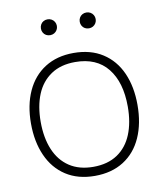

<svg xmlns="http://www.w3.org/2000/svg" viewBox="-83 -794 740 877"><g transform="rotate(-10 287.0 -356.0)"><path d="M287 15Q208.5 15 153 -21Q97.5 -57 68.8 -121.8Q40 -186.5 40 -271Q40 -356 69.2 -420.2Q98.5 -484.5 154.2 -519.8Q210 -555 287 -555Q366 -555 421.5 -519.2Q477 -483.5 505.5 -419.5Q534 -355.5 534 -271Q534 -185 505.2 -120.5Q476.5 -56 420.8 -20.5Q365 15 287 15ZM287 -27Q353.5 -27 398.8 -57.2Q444 -87.5 466.5 -142.5Q489 -197.5 489 -271Q489 -384 437.5 -448.5Q386 -513 287 -513Q220 -513 174.8 -482.5Q129.5 -452 107.2 -397.8Q85 -343.5 85 -271Q85 -197 108 -142Q131 -87 176.2 -57Q221.5 -27 287 -27ZM197 -653.5Q186.5 -653.5 178 -658.2Q169.5 -663 164.8 -671.5Q160 -680 160 -690Q160 -700.5 164.8 -709Q169.5 -717.5 178 -722.2Q186.5 -727 197 -727Q207 -727 215.5 -722.2Q224 -717.5 229 -709Q234 -700.5 234 -690Q234 -680 229 -671.5Q224 -663 215.5 -658.2Q207 -653.5 197 -653.5ZM377 -653.5Q366.5 -653.5 358 -658.2Q349.5 -663 344.8 -671.5Q340 -680 340 -690Q340 -700.5 344.8 -709Q349.5 -717.5 358 -722.2Q366.5 -727 377 -727Q387 -727 395.5 -722.2Q404 -717.5 409 -709Q414 -700.5 414 -690Q414 -680 409 -671.5Q404 -663 395.5 -658.2Q387 -653.5 377 -653.5Z"/></g></svg>

Font: Hauora
Style: Regular
Weight: 400
Designer: Wayne Shih
Foundry: WCYS
Version: Version 1.001